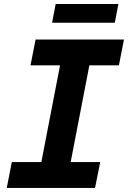

<svg xmlns="http://www.w3.org/2000/svg" viewBox="-20 -923 642 943"><path d="M235.8 -811.5H543.9L561.5 -903.3H253.4ZM13.2 0H446.8L472.2 -127H327.1L418.9 -602.1H564L588.9 -729H154.8L129.9 -602.1H274.9L183.1 -127H38.1Z"/></svg>

Font: Hack
Style: Bold Oblique
Weight: 700
Italic angle: -12°
Monospace: yes
Designer: Christopher Simpkins
Foundry: Christopher Simpkins
Version: Version 2.010